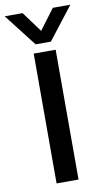

<svg xmlns="http://www.w3.org/2000/svg" viewBox="-139 -893 515 938"><g transform="rotate(-10 118.0 -424.0)"><path d="M80.1 -687 -44.9 -848.1H43.9L118.2 -747.1L193.8 -848.1H280.8L155.8 -687ZM63 0V-644H171.9V0Z"/></g></svg>

Font: Kanit
Style: Regular
Weight: 400
Designer: Katatrad Team
Foundry: CadsonDemak
Version: Version 1.000;PS 001.000;hotconv 1.0.88;makeotf.lib2.5.64775